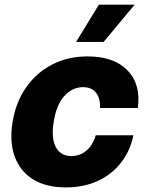

<svg xmlns="http://www.w3.org/2000/svg" viewBox="-20 -795 637 825"><path d="M262.8 10.3Q176.1 10.3 120.4 -25.4Q64.6 -61.1 42.4 -124.5Q20.2 -187.9 34.1 -271Q47.6 -354.8 91.3 -418.1Q134.9 -481.5 202.8 -517Q270.6 -552.6 356.2 -552.6Q469.8 -552.6 528.1 -492.2Q586.3 -431.8 572.1 -331H409.8Q411.6 -372.5 392.6 -396.5Q373.6 -420.5 337 -420.5Q290.8 -420.5 256.6 -382.6Q222.3 -344.8 210.9 -272.7Q199.2 -199.9 220.3 -162.1Q241.5 -124.3 286.9 -124.3Q323.2 -124.3 351 -147.5Q378.9 -170.8 391.3 -213.8H553.3Q539.4 -146.3 500 -95.9Q460.6 -45.5 400.2 -17.6Q339.8 10.3 262.8 10.3ZM306.8 -614.7 404.8 -774.9H558.6L425.1 -614.7Z"/></svg>

Font: Inter UI Extra Bold
Style: Italic
Weight: 800
Italic angle: 9.39999°
Designer: Rasmus Andersson
Foundry: rsms
Version: 3.2;8d6f07862